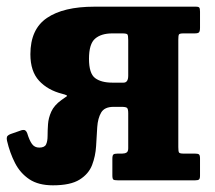

<svg xmlns="http://www.w3.org/2000/svg" viewBox="-31 -540 645 575"><path d="M-10 -118.5Q-11.5 -125 -10.2 -129.8Q-9 -134.5 0.5 -138.5L33.5 -150Q41.5 -152 45 -149.2Q48.5 -146.5 50.5 -141Q57 -119.5 64.8 -108.8Q72.5 -98 86.5 -98Q102.5 -98 107 -107.5Q111.5 -117 111.5 -133Q111.5 -149 112.8 -167.8Q114 -186.5 122.5 -205.5Q131 -224.5 153 -240.5Q164 -248.5 168.8 -251.5Q173.5 -254.5 155.5 -259Q112 -270 86 -298.2Q60 -326.5 60 -377.5Q60 -452.5 109.5 -486.2Q159 -520 251.5 -520H555.5Q564 -520 566 -517Q568 -514 568 -505V-457Q568 -446.5 565 -443.2Q562 -440 552 -440H518.5Q506.5 -440 504.8 -436.5Q503 -433 503 -421.5V-99.5Q503 -87 505 -83.5Q507 -80 519 -80H553Q562 -80 565 -77.5Q568 -75 568 -65.5V-14Q568 -5 565 -2.5Q562 0 553.5 0H321.5Q311.5 0 308.5 -2.2Q305.5 -4.5 305.5 -15V-64Q305.5 -74.5 308.5 -77.2Q311.5 -80 321 -80H334.5Q342.5 -80 347.8 -83Q353 -86 353 -96V-201Q353 -213.5 349.5 -216.8Q346 -220 333 -220H309Q282 -220 272 -203Q262 -186 260.2 -159.2Q258.5 -132.5 256.8 -102.5Q255 -72.5 244.8 -45.8Q234.5 -19 207.2 -2Q180 15 127.5 15Q84 15 56.8 -3.2Q29.5 -21.5 14 -51.8Q-1.5 -82 -10 -118.5ZM339 -292.5Q353 -292.5 353 -313.5V-419.5Q353 -434 350.5 -437Q348 -440 334.5 -440H305.5Q272 -440 253.8 -424.2Q235.5 -408.5 235.5 -364Q235.5 -320 253.8 -306.2Q272 -292.5 305.5 -292.5Z"/></svg>

Font: Besley* Narrow
Style: Bold
Weight: 700
Width: 4
Designer: Owen Earl
Foundry: indestructible type*
Version: Version 3.000; ttfautohint (v1.8.3)